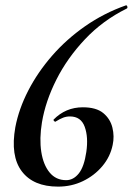

<svg xmlns="http://www.w3.org/2000/svg" viewBox="-20 -681 494 714"><path d="M196 13Q104 13 61 -44Q18 -101 37 -208Q50 -276 85 -344Q120 -412 173.5 -473.5Q227 -535 296.5 -583.5Q366 -632 448 -661Q452 -662 453.5 -656.5Q455 -651 451 -649Q362 -605 296 -535Q230 -465 189.5 -384.5Q149 -304 136 -226Q126 -165 133.5 -116.5Q141 -68 164.5 -39.5Q188 -11 226 -11Q253 -11 273 -36Q293 -61 301 -116Q309 -171 295 -209.5Q281 -248 240 -248Q227 -248 215 -243.5Q203 -239 187 -229Q185 -227 181.5 -230.5Q178 -234 179 -236Q224 -282 288 -282Q338 -282 364 -260.5Q390 -239 398 -206.5Q406 -174 399 -142Q390 -98 360.5 -63Q331 -28 288.5 -7.5Q246 13 196 13Z"/></svg>

Font: Cormorant
Style: Bold Italic
Weight: 700
Italic angle: -10°
Designer: Christian Thalmann (Catharsis Fonts)
Foundry: Catharsis Fonts
Version: Version 4.000